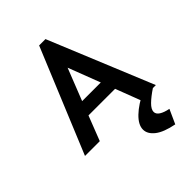

<svg xmlns="http://www.w3.org/2000/svg" viewBox="-246 -743 1092 1092"><g transform="rotate(-45 300.0 -196.5)"><path d="M463 0 406 -149H192L134 0H15L275 -629H326L585 0ZM300 -425 224 -232H374ZM544 150 505 236Q428 221 391 192Q354 163 354 127Q354 89 396 48.5Q438 8 513 -28L561 0Q519 28 493.5 53Q468 78 468 99Q468 117 488 130Q508 143 544 150Z"/></g></svg>

Font: Inconsolata Expanded Bold
Style: Regular
Weight: 700
Width: 7
Monospace: yes
Designer: Raph Levien, Cyreal, Brenton Simpson
Foundry: Raph Levien, Cyreal, Google
Version: Version 3.001; ttfautohint (v1.8.2.53-6de2)